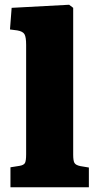

<svg xmlns="http://www.w3.org/2000/svg" viewBox="-20 -788 417 808"><path d="M24 0V-84L62 -90Q80 -93 85 -102Q90 -111 90 -139V-599Q90 -632 83 -644Q76 -656 53 -660L22 -664L29 -755L271 -768L288 -755V-137Q288 -111 293.5 -102Q299 -93 318 -89L354 -83V0Z"/></svg>

Font: Literata ExtraBold
Style: Regular
Weight: 800
Designer: Latin by Veronika Burian and Jose Scaglione. Greek by Irene Vlachou. Cyrillic by Vera Evstafieva.
Foundry: TypeTogether
Version: Version 3.103;gftools[0.9.29]